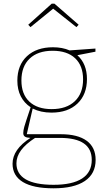

<svg xmlns="http://www.w3.org/2000/svg" viewBox="-20 -784 584 1040"><path d="M309 -57Q401 -57 449.5 -21.5Q498 14 498 82Q498 157 439.5 196.5Q381 236 270 236Q160 236 104 202Q48 168 48 103Q48 25 145 -37Q124 -38 115 -44Q106 -50 106 -63Q106 -77 111.5 -97Q117 -117 146 -203Q111 -226 92.5 -262.5Q74 -299 74 -347Q74 -431 126 -479.5Q178 -528 267 -528Q318 -528 357 -511L497 -521V-504L399 -485Q451 -438 451 -356Q451 -272 399.5 -223Q348 -174 259 -174Q201 -174 157 -196L125 -57ZM260 -193Q340 -193 385 -235.5Q430 -278 430 -354Q430 -428 387 -468.5Q344 -509 265 -509Q185 -509 140.5 -466.5Q96 -424 96 -348Q96 -274 139 -233.5Q182 -193 260 -193ZM477 82Q477 -37 305 -37H170Q119 -4 94 30Q69 64 69 101Q69 158 119.5 187.5Q170 217 270 217Q372 217 424.5 183Q477 149 477 82ZM275 -764 406 -650 394 -637 268 -737 145 -637 133 -650 260 -764Z"/></svg>

Font: Bitter Pro Thin
Style: Regular
Weight: 250
Designer: Sol Matas, and Bitter project Authors
Foundry: Sol Matas
Version: Version 1.010